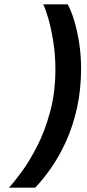

<svg xmlns="http://www.w3.org/2000/svg" viewBox="-20 -732 398 882"><path d="M21 130Q43.5 106 79 58Q114.5 10 150.2 -59.5Q186 -129 210.2 -218.2Q234.5 -307.5 234.5 -414Q234.5 -479.5 224.8 -540.8Q215 -602 201.8 -647.5Q188.5 -693 178.5 -712H291Q307 -683.5 321 -637Q335 -590.5 343.8 -534Q352.5 -477.5 352.5 -419Q352.5 -319 333.5 -235Q314.5 -151 283.5 -82.8Q252.5 -14.5 215.5 38.5Q178.5 91.5 142 130Z"/></svg>

Font: Overpass
Style: Bold Italic
Weight: 700
Italic angle: -10°
Designer: Delve Withrington, Dave Bailey, Thomas Jockin
Foundry: Delve Fonts LLC
Version: Version 4.000; ttfautohint (v1.8.3)